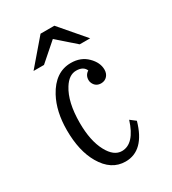

<svg xmlns="http://www.w3.org/2000/svg" viewBox="-191 -868 882 987"><g transform="rotate(-30 250.0 -374.0)"><path d="M209 -768.1H291L418 -620.1H356L250 -712.9L144 -620.1H82ZM414.1 -132.8Q371.1 20 260.3 20Q175.3 20 124 -68.4Q78.1 -147 78.1 -270.5Q78.1 -380.9 120.1 -459Q174.8 -560.1 268.1 -560.1Q327.1 -560.1 364.3 -522.9Q401.4 -486.3 401.4 -444.3Q401.4 -421.9 388.7 -407.2Q374.5 -391.1 352.1 -391.1Q320.8 -391.1 307.6 -418.9Q303.2 -427.7 303.2 -438Q303.2 -466.8 327.1 -481.9Q314.5 -512.2 272 -512.2Q229 -512.2 197.8 -461.9Q154.3 -393.1 154.3 -270Q154.3 -163.6 189.5 -98.1Q222.7 -36.1 270.5 -36.1Q344.2 -36.1 382.3 -157.2Z"/></g></svg>

Font: BIZ UDMincho
Style: Regular
Weight: 400
Monospace: yes
Designer: TypeBank Co., Ltd.
Foundry: Morisawa Inc.
Version: Version 1.06